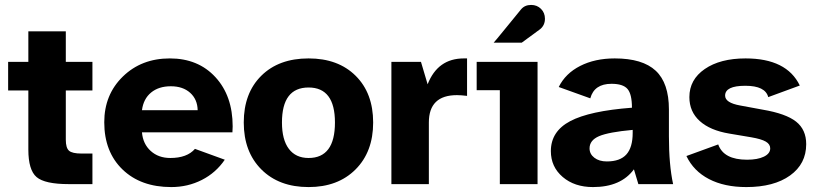

<svg xmlns="http://www.w3.org/2000/svg" viewBox="-20 -747 3318 779"><path d="M247 -180Q247 -147 260 -135.5Q273 -124 311 -124H355V0H259Q162 0 128.5 -28.5Q95 -57 95 -140V-380H13V-496H95V-620H247V-496H355V-380H247Z M782 -300Q781 -344 751.5 -370.5Q722 -397 673 -397Q624 -397 593 -371.5Q562 -346 556 -300ZM892 -99Q856 -46 799 -17Q742 12 675 12Q551 12 477 -59.5Q403 -131 403 -251Q403 -363 478.5 -436.5Q554 -510 669 -510Q784 -510 854 -434Q924 -358 924 -234Q924 -230 923.5 -222Q923 -214 923 -210H556Q560 -163 591.5 -134.5Q623 -106 671 -106Q739 -106 771 -143Z M1232 -106Q1339 -106 1339 -250Q1339 -392 1232 -392Q1124 -392 1124 -250Q1124 -180 1152 -143Q1180 -106 1232 -106ZM1232 12Q1112 12 1040.5 -59.5Q969 -131 969 -250Q969 -369 1040 -439.5Q1111 -510 1232 -510Q1352 -510 1423 -439.5Q1494 -369 1494 -250Q1494 -131 1422.5 -59.5Q1351 12 1232 12Z M1834 -361Q1720 -361 1720 -250V0H1568V-496H1688L1715 -405Q1756 -510 1862 -510H1875V-358Q1850 -361 1834 -361Z M2135 -727Q2159 -727 2175 -711Q2191 -695 2191 -671Q2191 -645 2172 -629Q2167 -626 2097 -574H1983Q1984 -574 2038.5 -641Q2093 -708 2094 -709Q2109 -727 2135 -727ZM2008 0V-381H1914V-496H2161V0Z M2372 -145Q2372 -122 2391.5 -107Q2411 -92 2442 -92Q2496 -92 2521.5 -120.5Q2547 -149 2547 -208V-220Q2449 -211 2410.5 -194.5Q2372 -178 2372 -145ZM2552 -60Q2499 12 2386 12Q2311 12 2263 -29Q2215 -70 2215 -134Q2215 -214 2293.5 -255.5Q2372 -297 2544 -310Q2544 -365 2526 -386Q2508 -407 2461 -407Q2391 -407 2375 -348L2247 -394Q2274 -449 2334 -479.5Q2394 -510 2474 -510Q2587 -510 2640.5 -460Q2694 -410 2694 -303V-194Q2694 -78 2711 0H2570Z M3251 -162Q3251 -82 3185.5 -35Q3120 12 3008 12Q2919 12 2856.5 -20.5Q2794 -53 2765 -114L2894 -161Q2916 -99 3011 -99Q3054 -99 3079.5 -111.5Q3105 -124 3105 -145Q3105 -162 3087 -172.5Q3069 -183 3028 -190L2939 -205Q2861 -218 2819 -256Q2777 -294 2777 -353Q2777 -424 2839.5 -467Q2902 -510 3005 -510Q3172 -510 3225 -400L3097 -353Q3085 -399 3004 -399Q2922 -399 2922 -359Q2922 -330 2983 -319L3075 -302Q3169 -286 3210 -253.5Q3251 -221 3251 -162Z"/></svg>

Font: Atkinson Hyperlegible Pro
Style: Bold
Weight: 700
Designer: Elliott Scott, Megan Eiswerth, Linus Boman, Theodore Petrosky, Jacob Perez
Foundry: Braille Institute
Version: Version 1.5.1